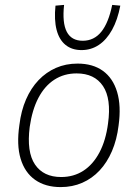

<svg xmlns="http://www.w3.org/2000/svg" viewBox="-20 -754 561 782"><path d="M227 8Q165 8 123 -21.5Q81 -51 64 -107.5Q47 -164 59 -245Q66 -303 86 -349Q106 -395 137 -427.5Q168 -460 208 -477.5Q248 -495 296 -495Q358 -495 399 -465.5Q440 -436 457 -379.5Q474 -323 463 -243Q456 -185 436 -138.5Q416 -92 385.5 -59.5Q355 -27 315 -9.5Q275 8 227 8ZM229 -33Q280 -33 319.5 -58.5Q359 -84 385 -133Q411 -182 420 -251Q434 -352 399.5 -403.5Q365 -455 292 -455Q241 -455 201.5 -429.5Q162 -404 136.5 -355.5Q111 -307 101 -237Q88 -135 122.5 -84Q157 -33 229 -33ZM312 -550Q273 -550 247 -571Q221 -592 210.5 -632.5Q200 -673 206 -731L241 -734Q233 -661 252 -624.5Q271 -588 317 -588Q363 -588 392.5 -624.5Q422 -661 437 -734L470 -731Q459 -673 436.5 -632.5Q414 -592 382.5 -571Q351 -550 312 -550Z"/></svg>

Font: Nunito Sans 10pt SemiCondensed ExtraLight
Style: Italic
Weight: 250
Width: 4
Italic angle: -9°
Designer: Vernon Adams
Foundry: Vernon Adams
Version: Version 3.101;gftools[0.9.27]